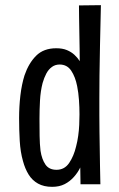

<svg xmlns="http://www.w3.org/2000/svg" viewBox="-20 -714 463 744"><path d="M54 -256Q54 -301 59 -344Q64 -387 75 -422Q91 -469 120 -498Q149 -527 198 -527Q222 -527 239 -520Q256 -513 268.5 -501.5Q281 -490 289 -477Q289 -497 288.5 -525.5Q288 -554 287.5 -584.5Q287 -615 286.5 -644Q286 -673 286 -693L371 -694Q369 -605 367.5 -538Q366 -471 365.5 -421.5Q365 -372 365 -332Q365 -299 365 -267Q365 -235 365.5 -203.5Q366 -172 366.5 -139Q367 -106 367.5 -71.5Q368 -37 369 0H292L291 -65Q282 -46 266.5 -28.5Q251 -11 230.5 -0.5Q210 10 182 10Q150 10 127.5 -2.5Q105 -15 91 -37.5Q77 -60 69 -90Q59 -125 56.5 -168Q54 -211 54 -256ZM133 -254Q133 -219 133.5 -187Q134 -155 137 -130Q142 -97 156 -76.5Q170 -56 199 -56Q230 -56 248 -82.5Q266 -109 275 -147Q280 -166 283 -187.5Q286 -209 287 -230Q288 -251 288 -271Q288 -298 286 -326.5Q284 -355 279 -380Q272 -416 256 -440Q240 -464 211 -464Q194 -464 181 -454.5Q168 -445 159.5 -429Q151 -413 145 -392Q137 -361 135 -324.5Q133 -288 133 -254Z"/></svg>

Font: Truculenta Medium
Style: Regular
Weight: 500
Version: Version 1.002